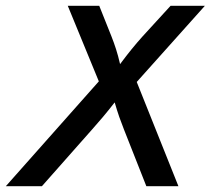

<svg xmlns="http://www.w3.org/2000/svg" viewBox="-68 -645 730 665"><path d="M-47.9 0 274.3 -363.2 166.7 -625H275.7L318.1 -518.8Q326.4 -497.9 333.7 -475.3Q341 -452.8 347.9 -422.9Q370.1 -452.8 388.5 -475.3Q406.9 -497.9 425.7 -518.8L522.9 -625H641.7L405.6 -361.1L550 0H438.9L361.1 -197.2Q352.8 -218.1 345.1 -239.9Q337.5 -261.8 329.2 -290.3Q306.9 -261.8 288.5 -239.9Q270.1 -218.1 252.1 -197.9L77.1 0Z"/></svg>

Font: Afacad Medium
Style: Italic
Weight: 500
Italic angle: -14°
Designer: Kristian Moeller
Foundry: Dicotype
Version: Version 1.000; ttfautohint (v1.8.4.7-5d5b)